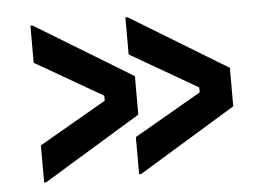

<svg xmlns="http://www.w3.org/2000/svg" viewBox="-41 -533 784 572"><g transform="rotate(-5 351.0 -247.5)"><path d="M353 -13V-124L554 -240V-255L353 -371V-482H359L650 -305V-190L359 -13ZM69 -13V-124L270 -240V-255L69 -371V-482H75L366 -305V-190L75 -13Z"/></g></svg>

Font: Space Grotesk Light Medium
Style: Regular
Weight: 500
Version: Version 2.000